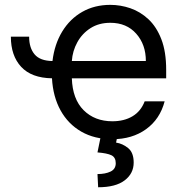

<svg xmlns="http://www.w3.org/2000/svg" viewBox="-20 -573 769 806"><path d="M25.6 -419H102.3Q102.3 -371.8 125.4 -344.6Q148.4 -317.5 200.3 -316.8Q208.8 -387.4 241.1 -440.5Q273.4 -493.6 325.1 -523.1Q376.8 -552.6 443.2 -552.6Q485.8 -552.6 527.3 -538.4Q568.9 -524.1 603 -492.4Q637.1 -460.6 657.3 -408.4Q677.6 -356.2 677.6 -279.8V-244.3H281.6Q284.4 -157 331.1 -110.4Q377.8 -63.9 451.7 -63.9Q501.1 -63.9 536.2 -84.9Q571.4 -105.8 587.4 -147.7H671.2Q651.6 -72.8 593.2 -30.7Q534.8 11.4 451.7 11.4Q376.8 11.4 321.4 -20.4Q266 -52.2 234.2 -109.7Q202.4 -167.3 198.2 -244.3Q112.2 -245.7 68.9 -292.4Q25.6 -339.1 25.6 -419ZM281.6 -316.8H592.3Q592.3 -386 551.8 -431.6Q511.4 -477.3 443.2 -477.3Q395.2 -477.3 360.1 -454.9Q324.9 -432.5 304.7 -395.8Q284.4 -359 281.6 -316.8ZM403.4 -2.8H473L467.3 25.6Q495 29.8 518.1 48.8Q541.2 67.8 541.2 109.4Q541.2 155.2 503.4 184.1Q465.6 213.1 392 213.1L389.2 157.7Q422.2 157.7 444.1 147.2Q465.9 136.7 465.9 112.2Q465.9 87.7 447.8 78.8Q429.7 70 389.2 66.8Z"/></svg>

Font: Inter Zeller
Style: Regular
Weight: 400
Designer: Rasmus Andersson; Joe Bland
Foundry: zeller
Version: Version 3.015;git-dec3a8cb1